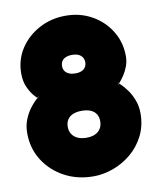

<svg xmlns="http://www.w3.org/2000/svg" viewBox="-82 -770 705 856"><g transform="rotate(-10 270.5 -341.5)"><path d="M273 22Q200 22 141.5 -9.5Q83 -41 48.5 -95.5Q14 -150 14 -219Q14 -252 25 -279.5Q36 -307 51 -327Q66 -347 78.5 -358.5Q91 -370 94 -372.5Q97 -375 84 -366Q99 -356 93.5 -359.5Q88 -363 73.5 -379Q59 -395 46.5 -422Q34 -449 34 -485Q34 -547 66 -596.5Q98 -646 152.5 -675.5Q207 -705 273 -705Q338 -705 391 -675.5Q444 -646 475.5 -595Q507 -544 507 -481Q507 -457 499 -435.5Q491 -414 480 -397.5Q469 -381 460 -371Q451 -361 449.5 -359Q448 -357 458 -366Q446 -375 449 -372.5Q452 -370 464.5 -358Q477 -346 491.5 -326Q506 -306 516.5 -278.5Q527 -251 527 -219Q527 -162 504 -117Q481 -72 443.5 -41Q406 -10 361.5 6Q317 22 273 22ZM272 -153Q295 -153 311 -160.5Q327 -168 335.5 -182Q344 -196 344 -215Q344 -234 335.5 -247.5Q327 -261 310.5 -268Q294 -275 270 -275Q247 -275 230.5 -268Q214 -261 205.5 -247.5Q197 -234 197 -215Q197 -196 206 -182Q215 -168 231.5 -160.5Q248 -153 272 -153ZM272 -444Q289 -444 300.5 -449Q312 -454 318 -463.5Q324 -473 324 -486Q324 -499 317.5 -508.5Q311 -518 299.5 -523Q288 -528 271 -528Q255 -528 243 -523Q231 -518 225 -508.5Q219 -499 219 -486Q219 -473 225.5 -463.5Q232 -454 244 -449Q256 -444 272 -444Z"/></g></svg>

Font: Fredoka Light
Style: Bold
Weight: 700
Version: Version 2.001